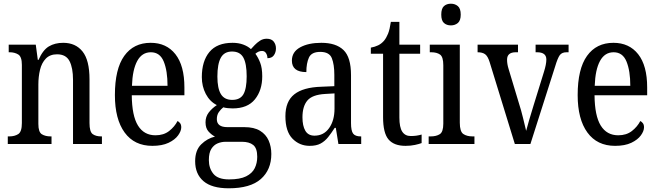

<svg xmlns="http://www.w3.org/2000/svg" viewBox="-20 -777 3553 1036"><path d="M22 0V-41H30Q59 -41 78.5 -53.5Q98 -66 98 -113V-427Q98 -471 78.5 -483Q59 -495 32 -495H27V-536H173L184 -454H188Q211 -507 243.5 -526.5Q276 -546 321 -546Q388 -546 425.5 -499Q463 -452 463 -349V-113Q463 -66 480 -53.5Q497 -41 526 -41H530V0H374V-346Q374 -411 355 -447.5Q336 -484 288 -484Q250 -484 227.5 -461Q205 -438 196 -400.5Q187 -363 187 -321V-108Q187 -64 206 -52.5Q225 -41 253 -41H258V0Z M802 10Q705 10 652.5 -62Q600 -134 600 -264Q600 -405 650.5 -475.5Q701 -546 793 -546Q878 -546 926.5 -484.5Q975 -423 975 -305V-263H691Q692 -152 724.5 -99.5Q757 -47 819 -47Q863 -47 892.5 -70Q922 -93 938 -124Q946 -120 952 -112Q958 -104 958 -90Q958 -70 941 -46.5Q924 -23 889.5 -6.5Q855 10 802 10ZM884 -314Q884 -395 863.5 -445Q843 -495 794 -495Q746 -495 720.5 -448Q695 -401 692 -314Z M1214 239Q1123 239 1078 200.5Q1033 162 1033 93Q1033 34 1065.5 2Q1098 -30 1140 -40Q1122 -49 1105.5 -67Q1089 -85 1089 -117Q1089 -147 1106 -169.5Q1123 -192 1150 -210Q1112 -229 1090.5 -270Q1069 -311 1069 -361Q1069 -447 1110 -496.5Q1151 -546 1235 -546Q1267 -546 1292.5 -536.5Q1318 -527 1334 -512Q1342 -521 1354.5 -534Q1367 -547 1383 -557.5Q1399 -568 1419 -568Q1445 -568 1457 -552.5Q1469 -537 1469 -516Q1469 -495 1458 -479Q1447 -463 1423 -463Q1423 -478 1415.5 -490Q1408 -502 1394 -502Q1383 -502 1374.5 -498Q1366 -494 1358 -487Q1373 -467 1384 -438.5Q1395 -410 1395 -365Q1395 -290 1355.5 -241Q1316 -192 1235 -192Q1224 -192 1209 -193.5Q1194 -195 1185 -198Q1172 -188 1161 -172.5Q1150 -157 1150 -134Q1150 -91 1207 -91H1299Q1351 -91 1383 -71.5Q1415 -52 1429.5 -19Q1444 14 1444 54Q1444 139 1387.5 189Q1331 239 1214 239ZM1233 -238Q1276 -238 1293.5 -268.5Q1311 -299 1311 -365Q1311 -434 1293 -466.5Q1275 -499 1232 -499Q1190 -499 1171.5 -465.5Q1153 -432 1153 -364Q1153 -300 1172 -269Q1191 -238 1233 -238ZM1216 191Q1275 191 1308 174.5Q1341 158 1354.5 130.5Q1368 103 1368 69Q1368 23 1346.5 5.5Q1325 -12 1285 -12H1198Q1175 -12 1154.5 -3.5Q1134 5 1120.5 26Q1107 47 1107 87Q1107 131 1131.5 161Q1156 191 1216 191Z M1651 10Q1596 10 1558 -29Q1520 -68 1520 -150Q1520 -230 1568 -268Q1616 -306 1714 -309L1784 -312V-373Q1784 -429 1770.5 -463Q1757 -497 1708 -497Q1661 -497 1647 -466.5Q1633 -436 1633 -388Q1555 -388 1555 -450Q1555 -497 1599.5 -521.5Q1644 -546 1714 -546Q1793 -546 1833.5 -507Q1874 -468 1874 -372V-113Q1874 -71 1885.5 -56Q1897 -41 1926 -41H1929V0H1806L1792 -87H1786Q1768 -59 1750.5 -37Q1733 -15 1710 -2.5Q1687 10 1651 10ZM1677 -45Q1727 -45 1756 -86Q1785 -127 1785 -191V-273L1734 -270Q1665 -266 1638.5 -234.5Q1612 -203 1612 -144Q1612 -98 1627.5 -71.5Q1643 -45 1677 -45Z M2168 10Q2106 10 2076.5 -24.5Q2047 -59 2047 -145V-487H1981V-520Q2003 -524 2020.5 -532.5Q2038 -541 2052 -557Q2065 -573 2074 -595.5Q2083 -618 2089 -659H2135V-536H2247V-487H2135V-143Q2135 -90 2150.5 -66.5Q2166 -43 2196 -43Q2213 -43 2227 -45Q2241 -47 2255 -51V-5Q2242 0 2219 5Q2196 10 2168 10Z M2413 -640Q2390 -640 2375.5 -653Q2361 -666 2361 -698Q2361 -731 2375.5 -744Q2390 -757 2413 -757Q2435 -757 2450.5 -744Q2466 -731 2466 -698Q2466 -666 2450.5 -653Q2435 -640 2413 -640ZM2293 0V-41H2304Q2334 -41 2353 -53Q2372 -65 2372 -110V-425Q2372 -470 2354.5 -482.5Q2337 -495 2307 -495H2299V-536H2461V-115Q2461 -67 2480 -54Q2499 -41 2530 -41H2540V0Z M2622 -442Q2612 -474 2597.5 -484.5Q2583 -495 2557 -495V-536H2775V-495H2763Q2716 -495 2716 -455Q2716 -443 2718 -431Q2720 -419 2724 -406L2780 -220Q2792 -183 2802.5 -139.5Q2813 -96 2819 -71Q2824 -91 2835 -128.5Q2846 -166 2859 -208L2915 -389Q2928 -430 2928 -456Q2928 -495 2878 -495H2870V-536H3048V-495H3037Q3012 -495 3000.5 -479.5Q2989 -464 2975 -417L2842 0H2758Z M3299 10Q3202 10 3149.5 -62Q3097 -134 3097 -264Q3097 -405 3147.5 -475.5Q3198 -546 3290 -546Q3375 -546 3423.5 -484.5Q3472 -423 3472 -305V-263H3188Q3189 -152 3221.5 -99.5Q3254 -47 3316 -47Q3360 -47 3389.5 -70Q3419 -93 3435 -124Q3443 -120 3449 -112Q3455 -104 3455 -90Q3455 -70 3438 -46.5Q3421 -23 3386.5 -6.5Q3352 10 3299 10ZM3381 -314Q3381 -395 3360.5 -445Q3340 -495 3291 -495Q3243 -495 3217.5 -448Q3192 -401 3189 -314Z"/></svg>

Font: Noto Serif Tamil Condensed
Style: Regular
Weight: 400
Width: 3
Designer: Indian Type Foundry, Tom Grace, and the Monotype Design Team
Foundry: Monotype Imaging Inc.
Version: Version 2.004; ttfautohint (v1.8.4.7-5d5b)